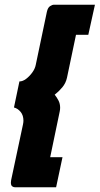

<svg xmlns="http://www.w3.org/2000/svg" viewBox="-20 -760 421 811"><path d="M301 -613 263 -432Q258 -409 243.5 -391.5Q229 -374 211 -360Q220 -349 227 -335.5Q234 -322 234 -305Q234 -297 232 -288L192 -96H244L217 31H43Q37 31 31.5 27Q26 23 26 11Q26 5 27 1L77 -234Q79 -244 79 -250Q79 -273 67 -287.5Q55 -302 39 -306L62 -416Q76 -416 90.5 -427Q105 -438 116.5 -454Q128 -470 131 -486L178 -710Q182 -728 191.5 -734Q201 -740 207 -740H381L353 -613Z"/></svg>

Font: Raleway ExtraBold
Style: Italic
Weight: 800
Italic angle: -12°
Designer: Matt McInerney, Pablo Impallari, Rodrigo Fuenzalida
Foundry: Matt McInerney, Pablo Impallari, Rodrigo Fuenzalida
Version: Version 4.026